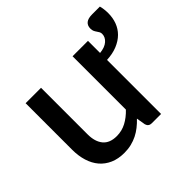

<svg xmlns="http://www.w3.org/2000/svg" viewBox="-142 -763 947 947"><g transform="rotate(-45 331.5 -290.0)"><path d="M656.5 -588Q659.5 -578 661.2 -564.2Q663 -550.5 663 -536Q663 -503 652.5 -475Q642 -447 621 -426Q600 -405 568.5 -392Q537 -379 495.5 -377V0H430.5Q409 0 403 -20.5L395 -68Q379 -51 361.2 -37Q343.5 -23 323.5 -13Q303.5 -3 280.8 2.5Q258 8 232 8Q190 8 158 -6Q126 -20 104.2 -45.5Q82.5 -71 71.5 -106.8Q60.5 -142.5 60.5 -185.5V-510H168V-185.5Q168 -134 191.8 -105.5Q215.5 -77 264 -77Q299.5 -77 330.2 -93.2Q361 -109.5 388 -138V-510H495.5V-425.5Q531.5 -429 550.5 -445.8Q569.5 -462.5 569.5 -485Q569.5 -493 566 -499.2Q562.5 -505.5 558 -511.8Q553.5 -518 550 -525.5Q546.5 -533 546.5 -544.5Q546.5 -565.5 560.2 -576.8Q574 -588 602.5 -588Z"/></g></svg>

Font: Lato SemiBold
Style: Regular
Weight: 600
Designer: Lukasz Dziedzic with Adam Twardoch and Botio Nikoltchev
Foundry: tyPoland Lukasz Dziedzic
Version: Version 2.015; 2015-08-06; http://www.latofonts.com/